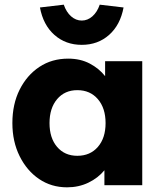

<svg xmlns="http://www.w3.org/2000/svg" viewBox="-20 -793 699 822"><path d="M267 9Q200 9 147.5 -26.5Q95 -62 64 -124.5Q33 -187 33 -266Q33 -347 64 -409Q95 -471 148.5 -506.5Q202 -542 272 -542Q324 -542 364 -521Q404 -500 430 -467V-531H589V0H427V-64Q400 -31 358.5 -11Q317 9 267 9ZM311 -126Q366 -126 399 -164Q432 -202 432 -266Q432 -330 399 -368.5Q366 -407 311 -407Q257 -407 224.5 -368.5Q192 -330 192 -266Q192 -202 224.5 -164Q257 -126 311 -126ZM330 -601Q261 -601 213 -643.5Q165 -686 151 -761L253 -773Q264 -741 284.5 -723Q305 -705 330 -705Q355 -705 375.5 -723Q396 -741 407 -773L509 -761Q495 -686 447 -643.5Q399 -601 330 -601Z"/></svg>

Font: Lexend Deca
Style: Bold
Weight: 700
Designer: Bonnie Shaver-Troup, Thomas Jockin
Foundry: Lexend
Version: Version 1.008; ttfautohint (v1.8.4.7-5d5b)